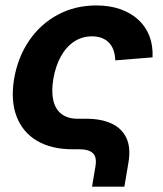

<svg xmlns="http://www.w3.org/2000/svg" viewBox="-20 -559 609 719"><path d="M324.7 140.1 337.4 64Q343.3 29.8 328.1 14.9Q313 0 276.4 0H252Q172.4 0 118.7 -31.7Q64.9 -63.5 42.2 -122.6Q19.5 -181.6 32.7 -263.2Q46.9 -345.2 89.4 -407.2Q131.8 -469.2 196.5 -503.9Q261.2 -538.6 340.8 -538.6Q390.6 -538.6 430.4 -524.7Q470.2 -510.7 498 -485.1Q525.9 -459.5 539.6 -423.8Q553.2 -388.2 551.3 -344.2L411.6 -333Q411.1 -353.5 405.5 -369.9Q399.9 -386.2 388.9 -398.2Q377.9 -410.2 361.8 -416.5Q345.7 -422.9 324.7 -422.9Q287.1 -422.9 257.3 -403.1Q227.5 -383.3 207.8 -347.4Q188 -311.5 179.7 -263.7Q171.9 -216.3 179.7 -182.9Q187.5 -149.4 210.7 -131.8Q233.9 -114.3 271.5 -114.3H303.7Q358.4 -114.3 397 -96.7Q435.5 -79.1 452.9 -43.2Q470.2 -7.3 461.4 47.4L445.8 140.1Z"/></svg>

Font: Inter 24pt
Style: Bold Italic
Weight: 700
Italic angle: -9.3988°
Version: Version 4.001;git-66647c0bb